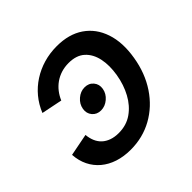

<svg xmlns="http://www.w3.org/2000/svg" viewBox="-143 -695 855 855"><g transform="rotate(-45 284.5 -268.0)"><path d="M254.9 -206.1Q229 -206.1 213.6 -224.4Q198.2 -242.7 202.6 -268.6Q207 -294.4 228.3 -312.7Q249.5 -331.1 275.4 -331.1Q301.8 -331.1 317.1 -312.7Q332.5 -294.4 328.1 -268.6Q323.7 -242.7 302.2 -224.4Q280.8 -206.1 254.9 -206.1ZM224.6 11.2Q181.2 11.2 145.3 -0.5Q109.4 -12.2 83 -34.4Q56.6 -56.6 41.3 -87.6Q25.9 -118.7 23.4 -157.7L128.4 -178.2Q130.4 -155.8 138.2 -137.5Q146 -119.1 159.9 -106.2Q173.8 -93.3 193.8 -86.2Q213.9 -79.1 239.3 -79.1Q288.1 -79.1 324.2 -104.5Q360.4 -129.9 383.5 -172.6Q406.7 -215.3 415.5 -268.1Q424.3 -321.3 415.3 -364.3Q406.2 -407.2 378.4 -432.6Q350.6 -458 301.8 -458Q276.9 -458 254.9 -451.2Q232.9 -444.3 214.8 -431.6Q196.8 -418.9 183.1 -401.4Q169.4 -383.8 160.6 -362.8L62 -382.8Q77.6 -421.4 103 -451.9Q128.4 -482.4 161.9 -503.9Q195.3 -525.4 234.6 -536.9Q273.9 -548.3 317.4 -548.3Q393.6 -548.3 444.6 -513.4Q495.6 -478.5 516.8 -415.3Q538.1 -352.1 523.9 -267.6Q510.3 -184.6 468.3 -121.6Q426.3 -58.6 363.5 -23.7Q300.8 11.2 224.6 11.2Z"/></g></svg>

Font: Inter 17pt Medium
Style: Italic
Weight: 500
Italic angle: -9.3988°
Version: Version 4.001;git-66647c0bb